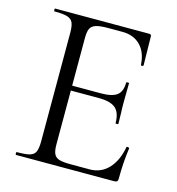

<svg xmlns="http://www.w3.org/2000/svg" viewBox="-96 -708 729 792"><g transform="rotate(15 268.5 -312.5)"><path d="M43 -12Q81 -12 98.5 -17Q116 -22 122.5 -36.5Q129 -51 129 -81V-544Q129 -574 122.5 -588Q116 -602 98.5 -607.5Q81 -613 43 -613Q41 -613 41 -619Q41 -625 43 -625H445Q454 -625 454 -616L456 -493Q456 -490 450.5 -489.5Q445 -489 445 -492Q442 -545 413 -574.5Q384 -604 336 -604H275Q240 -604 223 -598.5Q206 -593 199.5 -580Q193 -567 193 -539V-85Q193 -58 199.5 -44.5Q206 -31 222 -26Q238 -21 272 -21H352Q400 -21 432 -55Q464 -89 475 -149Q475 -151 479 -151Q482 -151 484.5 -149.5Q487 -148 487 -147Q478 -84 478 -15Q478 -7 474.5 -3.5Q471 0 462 0H43Q41 0 41 -6Q41 -12 43 -12ZM313 -315H163V-336H316Q364 -336 384.5 -352Q405 -368 405 -406Q405 -408 411 -408Q417 -408 417 -406L416 -325Q416 -296 417 -281L418 -233Q418 -231 412 -231Q406 -231 406 -233Q406 -277 384.5 -296Q363 -315 313 -315Z"/></g></svg>

Font: Cormorant Infant
Style: Regular
Weight: 400
Designer: Christian Thalmann (Catharsis Fonts)
Foundry: Catharsis Fonts
Version: Version 4.000